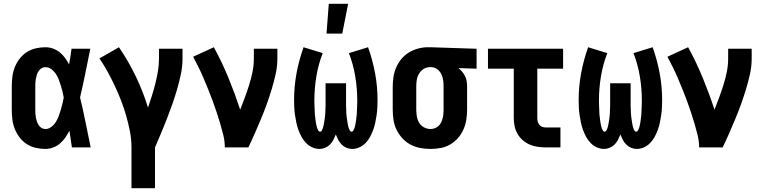

<svg xmlns="http://www.w3.org/2000/svg" viewBox="-20 -777 4040 1012"><path d="M219 8Q193 8 167.5 2Q142 -4 120.5 -18Q99 -32 83 -53Q67 -74 57.5 -98.5Q48 -123 45 -148.5Q42 -174 42 -200V-320Q42 -346 45 -371.5Q48 -397 57.5 -421.5Q67 -446 83 -467Q99 -488 120.5 -502Q142 -516 167.5 -522Q193 -528 219 -528Q240 -528 259.5 -521Q279 -514 295 -501Q311 -488 323 -471.5Q335 -455 344 -437Q348 -457 351 -478Q354 -499 357 -520H456Q443 -456 430 -391.5Q417 -327 402 -263Q418 -198 431 -132Q444 -66 458 0H359Q356 -22 352.5 -44Q349 -66 346 -88Q336 -69 324 -51.5Q312 -34 296 -20.5Q280 -7 260 0.5Q240 8 219 8ZM219 -97Q236 -97 250.5 -108Q265 -119 274 -133.5Q283 -148 289 -164Q295 -180 300 -196.5Q305 -213 309 -230Q313 -247 316 -263Q313 -280 309 -296Q305 -312 300 -328Q295 -344 289 -359.5Q283 -375 273.5 -389Q264 -403 250 -413Q236 -423 219 -423Q208 -423 199 -417.5Q190 -412 184 -403Q178 -394 174.5 -383.5Q171 -373 169 -362.5Q167 -352 166.5 -341.5Q166 -331 166 -320V-200Q166 -189 166.5 -178.5Q167 -168 169 -157.5Q171 -147 174.5 -136.5Q178 -126 184 -117Q190 -108 199 -102.5Q208 -97 219 -97Z M673 215V0Q673 -42 665 -83.5Q657 -125 645.5 -165.5Q634 -206 619 -245Q604 -284 586 -322.5Q568 -361 548 -397.5Q528 -434 504 -469L607 -528Q657 -455 695.5 -375Q734 -295 760 -210Q771 -242 781 -273.5Q791 -305 799 -337Q807 -369 812.5 -402Q818 -435 818 -468V-520H942V-468Q942 -427 933.5 -386.5Q925 -346 913.5 -306.5Q902 -267 888.5 -228.5Q875 -190 860 -151.5Q845 -113 829 -75Q813 -37 797 0V215Z M1165 0Q1165 -32 1157.5 -63Q1150 -94 1141 -124.5Q1132 -155 1122 -185Q1112 -215 1101 -245Q1090 -275 1078 -304.5Q1066 -334 1053.5 -363.5Q1041 -393 1027 -421.5Q1013 -450 998 -478L1107 -528Q1150 -450 1184 -367Q1218 -284 1246 -199Q1259 -232 1271 -264.5Q1283 -297 1293.5 -330.5Q1304 -364 1311 -398.5Q1318 -433 1318 -468V-520H1442V-468Q1442 -427 1433 -386.5Q1424 -346 1412 -306.5Q1400 -267 1386 -228Q1372 -189 1356 -151Q1340 -113 1323.5 -75Q1307 -37 1289 0Z M1664 8Q1644 8 1625.5 -0.5Q1607 -9 1593 -23.5Q1579 -38 1569.5 -55.5Q1560 -73 1553 -92Q1546 -111 1542 -130.5Q1538 -150 1535 -170Q1532 -190 1531 -210Q1530 -230 1530 -250Q1530 -321 1543 -391Q1556 -461 1580 -528L1681 -497Q1658 -438 1647.5 -374.5Q1637 -311 1637 -248Q1637 -242 1637 -235.5Q1637 -229 1637.5 -223Q1638 -217 1638 -211Q1638 -205 1638.5 -198.5Q1639 -192 1639 -186Q1639 -180 1639.5 -174Q1640 -168 1641 -161.5Q1642 -155 1642.5 -149Q1643 -143 1644 -137Q1645 -131 1646 -125Q1647 -119 1648.5 -113Q1650 -107 1652 -101Q1654 -95 1657.5 -89Q1661 -83 1667 -83Q1673 -83 1676.5 -89.5Q1680 -96 1682 -102.5Q1684 -109 1685.5 -115.5Q1687 -122 1688 -128.5Q1689 -135 1690 -141.5Q1691 -148 1692 -154.5Q1693 -161 1693.5 -167.5Q1694 -174 1694.5 -180.5Q1695 -187 1695 -193.5Q1695 -200 1695.5 -207Q1696 -214 1696 -220.5Q1696 -227 1696 -233.5Q1696 -240 1696 -246.5Q1696 -253 1696 -260V-338H1804V-260Q1804 -253 1804 -246.5Q1804 -240 1804 -233.5Q1804 -227 1804 -220.5Q1804 -214 1804.5 -207Q1805 -200 1805 -193.5Q1805 -187 1805.5 -180.5Q1806 -174 1806.5 -167.5Q1807 -161 1808 -154.5Q1809 -148 1810 -141.5Q1811 -135 1812 -128.5Q1813 -122 1814.5 -115.5Q1816 -109 1818 -102.5Q1820 -96 1823.5 -89.5Q1827 -83 1833 -83Q1839 -83 1842.5 -89Q1846 -95 1848 -101Q1850 -107 1851.5 -113Q1853 -119 1854 -125Q1855 -131 1856 -137Q1857 -143 1857.5 -149Q1858 -155 1859 -161.5Q1860 -168 1860.5 -174Q1861 -180 1861 -186Q1861 -192 1861.5 -198.5Q1862 -205 1862 -211Q1862 -217 1862.5 -223Q1863 -229 1863 -235.5Q1863 -242 1863 -248Q1863 -311 1852.5 -374.5Q1842 -438 1819 -497L1920 -528Q1944 -461 1957 -391Q1970 -321 1970 -250Q1970 -230 1969 -210Q1968 -190 1965 -170Q1962 -150 1958 -130.5Q1954 -111 1947 -92Q1940 -73 1930.5 -55.5Q1921 -38 1907 -23.5Q1893 -9 1874.5 -0.5Q1856 8 1836 8Q1821 8 1806.5 2Q1792 -4 1781 -15Q1770 -26 1763 -39.5Q1756 -53 1750 -68Q1744 -53 1737 -39.5Q1730 -26 1719 -15Q1708 -4 1693.5 2Q1679 8 1664 8ZM1701 -600 1713 -757H1815L1784 -600Z M2249 8Q2222 8 2195 3Q2168 -2 2143.5 -15Q2119 -28 2100.5 -48.5Q2082 -69 2070 -93.5Q2058 -118 2054 -145.5Q2050 -173 2050 -200V-320Q2050 -346 2054 -372Q2058 -398 2068.5 -422Q2079 -446 2096 -466.5Q2113 -487 2135.5 -500.5Q2158 -514 2183.5 -521Q2209 -528 2235 -528H2250L2492 -520V-415L2396 -418Q2407 -410 2416 -399Q2425 -388 2431.5 -375Q2438 -362 2440 -348Q2442 -334 2442 -320V-200Q2442 -173 2438 -146.5Q2434 -120 2423 -95Q2412 -70 2394 -49.5Q2376 -29 2353 -15.5Q2330 -2 2303 3Q2276 8 2249 8ZM2249 -97Q2260 -97 2271.5 -101Q2283 -105 2291.5 -113Q2300 -121 2305 -131.5Q2310 -142 2313 -153.5Q2316 -165 2317 -176.5Q2318 -188 2318 -200V-320Q2318 -337 2316 -353.5Q2314 -370 2306.5 -385.5Q2299 -401 2285.5 -411.5Q2272 -422 2255 -423H2245Q2227 -423 2212 -413Q2197 -403 2188 -387.5Q2179 -372 2176.5 -354.5Q2174 -337 2174 -320V-200Q2174 -182 2177 -164Q2180 -146 2189 -130.5Q2198 -115 2214.5 -106Q2231 -97 2249 -97Z M2858 0Q2837 0 2815 -3Q2793 -6 2773 -14.5Q2753 -23 2736 -37.5Q2719 -52 2708 -71Q2697 -90 2692.5 -111.5Q2688 -133 2688 -155V-415H2552V-520H2948V-415H2812V-155Q2812 -145 2814.5 -135.5Q2817 -126 2823.5 -118.5Q2830 -111 2839.5 -108Q2849 -105 2858 -105H2934V0Z M3164 8Q3144 8 3125.5 -0.5Q3107 -9 3093 -23.5Q3079 -38 3069.5 -55.5Q3060 -73 3053 -92Q3046 -111 3042 -130.5Q3038 -150 3035 -170Q3032 -190 3031 -210Q3030 -230 3030 -250Q3030 -321 3043 -391Q3056 -461 3080 -528L3181 -497Q3158 -438 3147.5 -374.5Q3137 -311 3137 -248Q3137 -242 3137 -235.5Q3137 -229 3137.5 -223Q3138 -217 3138 -211Q3138 -205 3138.5 -198.5Q3139 -192 3139 -186Q3139 -180 3139.5 -174Q3140 -168 3141 -161.5Q3142 -155 3142.5 -149Q3143 -143 3144 -137Q3145 -131 3146 -125Q3147 -119 3148.5 -113Q3150 -107 3152 -101Q3154 -95 3157.5 -89Q3161 -83 3167 -83Q3173 -83 3176.5 -89.5Q3180 -96 3182 -102.5Q3184 -109 3185.5 -115.5Q3187 -122 3188 -128.5Q3189 -135 3190 -141.5Q3191 -148 3192 -154.5Q3193 -161 3193.5 -167.5Q3194 -174 3194.5 -180.5Q3195 -187 3195 -193.5Q3195 -200 3195.5 -207Q3196 -214 3196 -220.5Q3196 -227 3196 -233.5Q3196 -240 3196 -246.5Q3196 -253 3196 -260V-338H3304V-260Q3304 -253 3304 -246.5Q3304 -240 3304 -233.5Q3304 -227 3304 -220.5Q3304 -214 3304.5 -207Q3305 -200 3305 -193.5Q3305 -187 3305.5 -180.5Q3306 -174 3306.5 -167.5Q3307 -161 3308 -154.5Q3309 -148 3310 -141.5Q3311 -135 3312 -128.5Q3313 -122 3314.5 -115.5Q3316 -109 3318 -102.5Q3320 -96 3323.5 -89.5Q3327 -83 3333 -83Q3339 -83 3342.5 -89Q3346 -95 3348 -101Q3350 -107 3351.5 -113Q3353 -119 3354 -125Q3355 -131 3356 -137Q3357 -143 3357.5 -149Q3358 -155 3359 -161.5Q3360 -168 3360.5 -174Q3361 -180 3361 -186Q3361 -192 3361.5 -198.5Q3362 -205 3362 -211Q3362 -217 3362.5 -223Q3363 -229 3363 -235.5Q3363 -242 3363 -248Q3363 -311 3352.5 -374.5Q3342 -438 3319 -497L3420 -528Q3444 -461 3457 -391Q3470 -321 3470 -250Q3470 -230 3469 -210Q3468 -190 3465 -170Q3462 -150 3458 -130.5Q3454 -111 3447 -92Q3440 -73 3430.5 -55.5Q3421 -38 3407 -23.5Q3393 -9 3374.5 -0.5Q3356 8 3336 8Q3321 8 3306.5 2Q3292 -4 3281 -15Q3270 -26 3263 -39.5Q3256 -53 3250 -68Q3244 -53 3237 -39.5Q3230 -26 3219 -15Q3208 -4 3193.5 2Q3179 8 3164 8Z M3665 0Q3665 -32 3657.5 -63Q3650 -94 3641 -124.5Q3632 -155 3622 -185Q3612 -215 3601 -245Q3590 -275 3578 -304.5Q3566 -334 3553.5 -363.5Q3541 -393 3527 -421.5Q3513 -450 3498 -478L3607 -528Q3650 -450 3684 -367Q3718 -284 3746 -199Q3759 -232 3771 -264.5Q3783 -297 3793.5 -330.5Q3804 -364 3811 -398.5Q3818 -433 3818 -468V-520H3942V-468Q3942 -427 3933 -386.5Q3924 -346 3912 -306.5Q3900 -267 3886 -228Q3872 -189 3856 -151Q3840 -113 3823.5 -75Q3807 -37 3789 0Z"/></svg>

Font: Iosevka Curly Extrabold
Style: Regular
Weight: 800
Monospace: yes
Designer: Belleve Invis
Foundry: Belleve Invis
Version: Version 22.1.2; ttfautohint (v1.8.4)